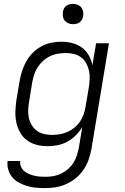

<svg xmlns="http://www.w3.org/2000/svg" viewBox="-20 -742 640 985"><path d="M212 223Q188 223 164.5 221Q141 219 119.5 212.5Q98 206 78 195.5Q58 185 44 168.5Q30 152 23 130Q16 108 19 84H84Q82 100 88 113.5Q94 127 104.5 136Q115 145 128.5 150.5Q142 156 156.5 159.5Q171 163 186 164Q201 165 216 165Q236 165 256.5 161Q277 157 296 147.5Q315 138 331 123.5Q347 109 358 91Q369 73 375 53Q381 33 385 13L402 -90Q388 -67 368.5 -47.5Q349 -28 325 -15Q301 -2 275.5 3Q250 8 225 8Q195 8 168 1Q141 -6 119 -22Q97 -38 83.5 -62Q70 -86 64 -113.5Q58 -141 59 -170Q60 -199 64 -228L81 -328Q85 -353 93.5 -378.5Q102 -404 115 -427.5Q128 -451 148 -471Q168 -491 192 -504Q216 -517 242 -522.5Q268 -528 293 -528Q323 -528 350.5 -521Q378 -514 400 -498Q422 -482 435.5 -458Q449 -434 454 -407L473 -520H539L449 23Q444 50 434.5 77Q425 104 409 128Q393 152 370 171Q347 190 320.5 202Q294 214 266.5 218.5Q239 223 212 223ZM248 -50Q268 -50 288 -53.5Q308 -57 327 -65.5Q346 -74 363 -88Q380 -102 391 -119Q402 -136 409 -155.5Q416 -175 419 -195L436 -295Q439 -316 440 -338Q441 -360 436.5 -380Q432 -400 422 -418Q412 -436 396 -448Q380 -460 359.5 -465Q339 -470 318 -470Q298 -470 277 -466.5Q256 -463 236.5 -453.5Q217 -444 200.5 -429Q184 -414 172.5 -396Q161 -378 155 -358.5Q149 -339 145 -318L129 -218Q125 -197 124.5 -176Q124 -155 128.5 -135.5Q133 -116 143.5 -99Q154 -82 170 -70.5Q186 -59 206.5 -54.5Q227 -50 248 -50ZM355 -618Q342 -618 331 -622.5Q320 -627 312.5 -636Q305 -645 303 -657.5Q301 -670 303 -683Q304 -691 309 -699.5Q314 -708 321.5 -713Q329 -718 337.5 -720Q346 -722 354 -722Q367 -722 378.5 -717.5Q390 -713 397 -704Q404 -695 406.5 -682.5Q409 -670 406 -657Q405 -649 400 -640.5Q395 -632 388 -627Q381 -622 372 -620Q363 -618 355 -618Z"/></svg>

Font: Iosevka Aile Light Oblique
Style: Regular
Weight: 300
Italic angle: -9°
Designer: Belleve Invis
Foundry: Belleve Invis
Version: Version 31.1.0; ttfautohint (v1.8.4)